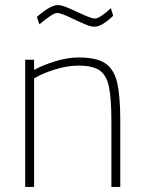

<svg xmlns="http://www.w3.org/2000/svg" viewBox="-20 -735 567 755"><path d="M79 -500H114V-460Q148 -479 197 -494Q246 -509 289 -509Q358 -509 392.5 -487Q427 -465 440 -413Q453 -361 453 -260V0H418V-258Q418 -348 408.5 -393.5Q399 -439 372 -458Q345 -477 289 -477Q244 -477 195 -461.5Q146 -446 114 -427V0H79ZM271 -659Q221 -684 205 -684Q195 -684 174.5 -670Q154 -656 135 -639L125 -668Q144 -686 167.5 -700.5Q191 -715 207 -715Q221 -715 239.5 -707.5Q258 -700 288 -686Q307 -677 325.5 -669.5Q344 -662 354 -662Q363 -662 381.5 -674.5Q400 -687 416 -703L425 -673Q408 -656 388 -643Q368 -630 352 -630Q338 -630 319.5 -637.5Q301 -645 271 -659Z"/></svg>

Font: Cairo ExtraLight
Style: Regular
Weight: 275
Designer: Mohamed Gaber, Accademia di Belle Arti di Urbino and others
Foundry: Kief Type Foundry, Accademia di Belle Arti di Urbino and others
Version: Version 3.011